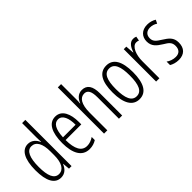

<svg xmlns="http://www.w3.org/2000/svg" viewBox="37 -1542 2232 2232"><g transform="rotate(-45 1153.5 -426.0)"><path d="M197 -41C264 -41 302 -86 323 -138H326L334 -51H376V-811H323V-571C323 -549 324 -527 325 -500H322C303 -550 260 -593 198 -593C100 -593 44 -495 44 -313C44 -136 96 -41 197 -41ZM208 -88C132 -88 99 -168 99 -313C99 -464 135 -545 208 -545C283 -545 323 -473 323 -346V-284C323 -160 282 -88 208 -88Z M648 -593C541 -593 488 -489 488 -316C488 -153 541 -41 667 -41C710 -41 748 -53 781 -74V-125C744 -100 708 -88 671 -88C584 -88 542 -166 541 -314H799V-356C799 -483 756 -593 648 -593ZM648 -547C720 -547 750 -461 749 -358H542C548 -486 586 -547 648 -547Z M964 -570V-811H910V-51H964V-340C964 -481 1009 -544 1076 -544C1126 -544 1155 -506 1155 -405V-51H1208V-416C1208 -533 1168 -593 1085 -593C1021 -593 982 -547 964 -496H960C963 -519 964 -540 964 -570Z M1654 -318C1654 -494 1600 -593 1487 -593C1372 -593 1318 -496 1318 -319C1318 -142 1375 -41 1487 -41C1600 -41 1654 -141 1654 -318ZM1373 -319C1373 -467 1406 -545 1487 -545C1568 -545 1600 -464 1600 -318C1600 -163 1565 -89 1487 -89C1408 -89 1373 -168 1373 -319Z M1927 -592C1870 -592 1838 -536 1819 -478H1816L1808 -583H1766V-51H1820V-330C1819 -434 1859 -537 1924 -537C1938 -537 1952 -534 1962 -529L1972 -583C1957 -590 1941 -592 1927 -592Z M2274 -185C2274 -269 2226 -303 2160 -345C2097 -384 2069 -408 2069 -459C2069 -514 2105 -546 2160 -546C2193 -546 2225 -536 2250 -518L2272 -562C2240 -582 2202 -593 2160 -593C2069 -593 2017 -536 2017 -458C2017 -378 2065 -341 2132 -299C2192 -264 2220 -240 2220 -184C2220 -125 2189 -91 2131 -91C2088 -91 2045 -107 2016 -129V-72C2042 -56 2083 -41 2132 -41C2224 -41 2274 -95 2274 -185Z"/></g></svg>

Font: Noto Sans Tamil UI ExtraCondensed Light
Style: Regular
Weight: 300
Width: 2
Designer: Jelle Bosma - Monotype Design Team
Foundry: Monotype Imaging Inc.
Version: Version 2.004